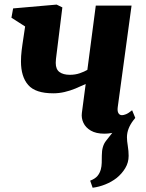

<svg xmlns="http://www.w3.org/2000/svg" viewBox="-20 -586 652 856"><path d="M393 251 382 219.5Q404 211 414.5 198.5Q425 186 429.5 169Q433 156 433.5 140.5Q434 125 434 106.5Q434 65 453 41.5Q472 18 488 -3L574.5 -49.5Q561 -32 553.5 -13Q546 6 546 26.5Q546 42 549.8 64.8Q553.5 87.5 553.5 109Q553.5 138.5 538.5 163.5Q523.5 188.5 500 207.5Q477.5 225 449.5 236.2Q421.5 247.5 393 251ZM258 -553 229.5 -323Q229.5 -320.5 229.2 -317.5Q229 -314.5 228.8 -311.5Q228.5 -308.5 228.5 -305.5Q228.5 -277 245.2 -264.8Q262 -252.5 291.5 -252.5Q315.5 -252.5 335.8 -259.5Q356 -266.5 369.5 -274.5L407 -561H566.5L505 -109Q502.5 -91 507.8 -81.8Q513 -72.5 524 -72.5Q531 -72.5 541.8 -76.8Q552.5 -81 569 -94.5L583 -60.5Q573.5 -46 553.8 -29.5Q534 -13 506.2 -1.5Q478.5 10 445.5 10Q408.5 10 385.2 -3.5Q362 -17 352 -38.2Q342 -59.5 345 -82.5L362 -211.5Q339.5 -201 316 -191.2Q292.5 -181.5 267.8 -175.8Q243 -170 217.5 -170Q138 -170 105.8 -207Q73.5 -244 73.5 -312Q73.5 -323.5 74.2 -335.8Q75 -348 76.5 -361Q78 -374 80 -387.5L92 -468L31 -507L38.5 -548.5L232.5 -565.5Z"/></svg>

Font: Merriweather 24pt Black
Style: Italic
Weight: 900
Italic angle: -7.8°
Designer: Eben Sorkin
Foundry: Eben Sorkin
Version: Version 2.101